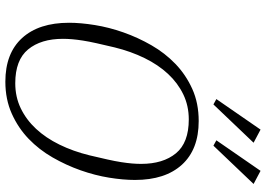

<svg xmlns="http://www.w3.org/2000/svg" viewBox="-158 -823 993 717"><g transform="rotate(90 338.5 -464.5)"><path d="M426 -673Q375 -673 332.5 -652.5Q290 -632 256 -595.5Q222 -559 197 -508Q172 -457 157 -396Q148 -358 141.5 -329Q135 -300 131.5 -277.5Q128 -255 126.5 -237Q125 -219 125 -203Q125 -121 164.5 -73Q204 -25 291 -25Q342 -25 384.5 -45.5Q427 -66 461 -102.5Q495 -139 520 -190Q545 -241 560 -302Q569 -340 575.5 -369Q582 -398 585.5 -420.5Q589 -443 590.5 -461Q592 -479 592 -495Q592 -577 552.5 -625Q513 -673 426 -673ZM285 12Q179 12 122 -50.5Q65 -113 65 -226Q65 -269 73.5 -322Q82 -375 101 -429Q120 -483 149 -533.5Q178 -584 218.5 -623Q259 -662 312 -686Q365 -710 432 -710Q538 -710 595 -647.5Q652 -585 652 -472Q652 -428 643.5 -375.5Q635 -323 616 -269Q597 -215 568 -164.5Q539 -114 498.5 -75Q458 -36 404.5 -12Q351 12 285 12ZM350 -776 464 -941 513 -915 370 -765ZM504 -776 618 -941 667 -915 524 -765Z"/></g></svg>

Font: IBM Plex Serif Light
Style: Italic
Weight: 300
Italic angle: -14°
Designer: Mike Abbink, Paul van der Laan, Pieter van Rosmalen
Foundry: Bold Monday
Version: Version 3.001